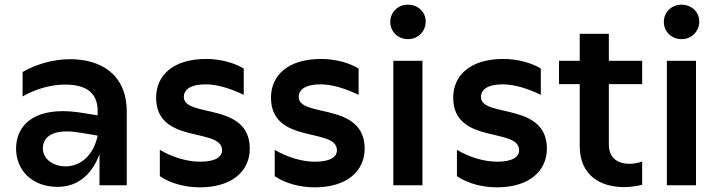

<svg xmlns="http://www.w3.org/2000/svg" viewBox="-20 -795 3089 824"><path d="M407 0H524V-315C524 -480 408 -541 281 -541C210 -541 136 -520 77 -486V-381C129 -412 198 -432 258 -432C338 -432 399 -406 399 -319V-300L337 -310C305 -315 276 -318 250 -318C106 -318 49 -243 49 -157C49 -67 115 7 228 7C302 7 370 -34 407 -133ZM164 -157C164 -202 196 -231 267 -231C285 -231 305 -229 328 -225L399 -213C380 -121 319 -81 262 -81C209 -81 164 -112 164 -157Z M837 9C980 9 1052 -64 1052 -157C1052 -359 769 -288 769 -379C769 -410 797 -433 863 -433C914 -433 972 -414 1026 -388V-501C986 -525 927 -542 865 -542C721 -542 650 -470 650 -376C650 -173 933 -250 933 -150C933 -122 905 -101 839 -101C785 -101 721 -119 666 -152V-39C711 -8 775 9 837 9Z M1330 9C1473 9 1545 -64 1545 -157C1545 -359 1262 -288 1262 -379C1262 -410 1290 -433 1356 -433C1407 -433 1465 -414 1519 -388V-501C1479 -525 1420 -542 1358 -542C1214 -542 1143 -470 1143 -376C1143 -173 1426 -250 1426 -150C1426 -122 1398 -101 1332 -101C1278 -101 1214 -119 1159 -152V-39C1204 -8 1268 9 1330 9Z M1668 0H1793V-534H1668ZM1731 -627C1774 -627 1807 -660 1807 -703C1807 -743 1774 -775 1731 -775C1688 -775 1655 -743 1655 -701C1655 -659 1688 -627 1731 -627Z M2112 9C2255 9 2327 -64 2327 -157C2327 -359 2044 -288 2044 -379C2044 -410 2072 -433 2138 -433C2189 -433 2247 -414 2301 -388V-501C2261 -525 2202 -542 2140 -542C1996 -542 1925 -470 1925 -376C1925 -173 2208 -250 2208 -150C2208 -122 2180 -101 2114 -101C2060 -101 1996 -119 1941 -152V-39C1986 -8 2050 9 2112 9Z M2736 -2V-102C2718 -95 2699 -92 2681 -92C2634 -92 2593 -115 2593 -174V-434H2736V-534H2593V-650H2468V-534H2379V-434H2468V-168C2468 -39 2561 8 2658 8C2684 8 2711 4 2736 -2Z M2842 0H2967V-534H2842ZM2905 -627C2948 -627 2981 -660 2981 -703C2981 -743 2948 -775 2905 -775C2862 -775 2829 -743 2829 -701C2829 -659 2862 -627 2905 -627Z"/></svg>

Font: Chess Sans SemiBold
Style: Regular
Weight: 600
Designer: Wolf Bōese
Foundry: Wolf Bōese
Version: Version 7.223;Glyphs 3.3 (3306)